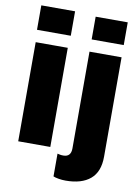

<svg xmlns="http://www.w3.org/2000/svg" viewBox="-103 -868 814 1114"><g transform="rotate(10 303.5 -311.5)"><path d="M53 0V-584H242V0ZM48 -656V-800H247V-656ZM370 -656V-790H559V-656ZM363 177Q342 177 321.5 173.5Q301 170 290 165V31Q298 33 306 34.5Q314 36 325 36Q370 36 370 -14V-584H559V2Q559 91 508 134Q457 177 363 177Z"/></g></svg>

Font: BDO Grotesk Black
Style: Regular
Weight: 900
Designer: Deni Anggara
Foundry: Lokal Container
Version: Version 2.000